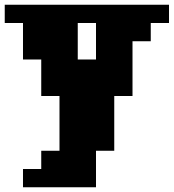

<svg xmlns="http://www.w3.org/2000/svg" viewBox="-97 -559 733 810"><path d="M77 -154V-308H0V-462H-77V-539H616V-462H539V-385H462V-154H385V77H308V231H0V154H77V77H154V-154ZM308 -308V-462H231V-308Z"/></svg>

Font: Coral Pixels
Style: Regular
Weight: 400
Designer: Tanukizamurai
Foundry: TanukiFont
Version: Version 1.000; ttfautohint (v1.8.4.7-5d5b)